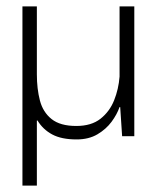

<svg xmlns="http://www.w3.org/2000/svg" viewBox="-20 -426 498 599"><path d="M50 153V-406H95V-194Q95 -149 104.5 -112.5Q114 -76 141 -54.5Q168 -33 218 -33Q265 -33 293.5 -55.5Q322 -78 336 -113Q350 -148 353 -187V-406H399V-1H361L355 -92H353Q345 -69 328 -46Q311 -23 284 -7Q257 9 219 9Q172 9 143 -6.5Q114 -22 97 -50H95V153Z"/></svg>

Font: Darker Grotesque Light
Style: Regular
Weight: 400
Version: Version 1.000;gftools[0.9.28]